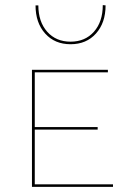

<svg xmlns="http://www.w3.org/2000/svg" viewBox="-20 -731 510 751"><path d="M119 -710H130Q130 -646 164.5 -607Q199 -568 256 -568Q313 -568 347.5 -607Q382 -646 382 -711L393 -710Q393 -642 355.5 -600Q318 -558 256 -558Q194 -558 156.5 -600Q119 -642 119 -710ZM422 -10V0H105V-458H402V-448H116V-234H362V-224H116V-10Z"/></svg>

Font: Ysabeau SC Hairline
Style: Regular
Weight: 100
Designer: Christian Thalmann (Catharsis Fonts)
Version: Version 0.003